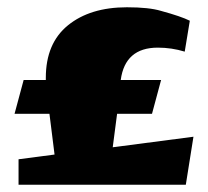

<svg xmlns="http://www.w3.org/2000/svg" viewBox="-20 -508 572 528"><path d="M106 -294Q106 -389 167 -438.5Q228 -488 329 -488Q390 -488 423 -478Q478 -463 502 -451L488 -366Q452 -377 414 -377Q324 -377 312 -288H423L398 -195H302L290 -103L512 -132L491 0H31V-70L130 -83L116 -195H20L45 -288H106Z"/></svg>

Font: Wendy One
Style: Regular
Weight: 400
Designer: Alejandro Inler
Foundry: Alejandro Inler
Version: 1.001